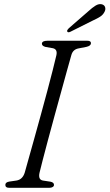

<svg xmlns="http://www.w3.org/2000/svg" viewBox="-20 -894 522 914"><path d="M168 -71Q161 -38.5 184.5 -34.5L220.5 -29Q237 -25.5 237 -14Q237 -7.5 230.8 -3.8Q224.5 0 215.5 0H23.5Q5.5 0 5.5 -13Q4.5 -26 23.5 -29.5L58 -34.5Q87 -39 97.5 -71.5Q103.5 -93.5 115.5 -135.8Q127.5 -178 142.5 -232.2Q157.5 -286.5 173.8 -345.2Q190 -404 204.8 -459.5Q219.5 -515 231 -560Q242.5 -605 248.5 -631.5Q254.5 -659.5 231.5 -664.5L197 -670.5Q179.5 -675 179.5 -686Q180 -700 205.5 -700H396Q413 -700 413 -688.5Q413 -676 392 -671L353.5 -663.5Q327.5 -658.5 320 -633Q312 -605.5 299.2 -559Q286.5 -512.5 270.8 -455.8Q255 -399 238.8 -339.5Q222.5 -280 208 -225.8Q193.5 -171.5 183 -130.8Q172.5 -90 168 -71ZM399.5 -839.5Q419.5 -858 435.2 -867.5Q451 -877 465 -873.5Q477.5 -870 480.5 -859.2Q483.5 -848.5 477.5 -837.5Q470.5 -823.5 457 -814.8Q443.5 -806 424.5 -797.5L314.5 -742.5Q303.5 -737.5 300 -744Q298.5 -747.5 301 -751.5Q303.5 -755.5 307.5 -759.5Z"/></svg>

Font: Fraunces 72pt S050 Light
Style: Italic
Weight: 300
Italic angle: -16°
Version: Version 1.000; ttfautohint (v1.8.3)